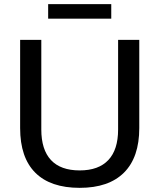

<svg xmlns="http://www.w3.org/2000/svg" viewBox="-20 -897 768 925"><path d="M77 -280V-705H179V-273Q179 -176 225.5 -126Q272 -76 364 -76Q455 -76 502 -126Q549 -176 549 -273V-705H651V-280Q651 -139 577.5 -65.5Q504 8 364 8Q223 8 150 -65Q77 -138 77 -280ZM212 -807V-877H516V-807Z"/></svg>

Font: wassup Sans
Style: Medium
Weight: 600
Version: Version 2.001